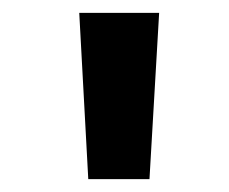

<svg xmlns="http://www.w3.org/2000/svg" viewBox="-20 -749 355 298"><path d="M103 -729H227L212 -471H117Z"/></svg>

Font: Noto Sans Oriya SemiBold
Style: Regular
Weight: 600
Version: Version 2.003